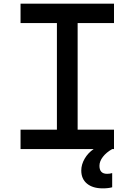

<svg xmlns="http://www.w3.org/2000/svg" viewBox="-20 -820 740 1056"><path d="M93 0V-107H293V-693H93V-800H607V-693H407V-107H607V0ZM545 216Q490 216 458.5 190Q427 164 427 118Q427 85 445.5 53Q464 21 495 0L543 -2L597 0Q565 18 546 42.5Q527 67 527 92Q527 136 569 136Q584 136 597 132V210Q576 216 545 216Z"/></svg>

Font: Martian Mono
Style: Regular
Weight: 400
Monospace: yes
Designer: Roman Shamin
Foundry: Evil Martians
Version: Version 1.000; ttfautohint (v1.8.4.7-5d5b)